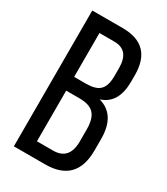

<svg xmlns="http://www.w3.org/2000/svg" viewBox="-176 -778 744 857"><g transform="rotate(30 196.0 -350.0)"><path d="M197 -700Q349 -700 349 -545V-512Q349 -399 267 -373Q361 -347 361 -223V-164Q361 0 201 0H40V-700ZM178 -403Q227 -403 248 -422Q272 -443 272 -496V-537Q272 -629 195 -629H118V-403ZM201 -71Q284 -71 284 -166V-228Q284 -285 260 -309Q238 -332 186 -332H118V-71Z"/></g></svg>

Font: Adderley Regular
Style: Regular
Weight: 400
Designer: gorohovskiy
Version: Version 1.003 November 13, 2017